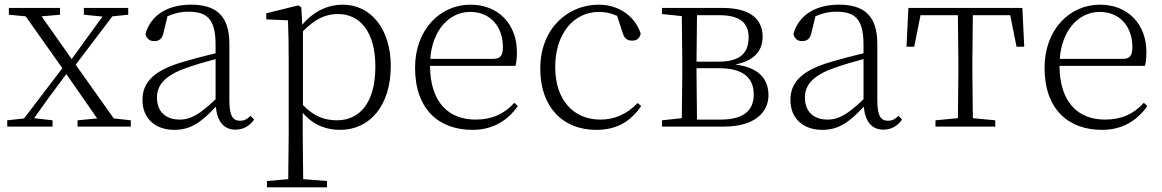

<svg xmlns="http://www.w3.org/2000/svg" viewBox="-20 -542 4976 822"><path d="M339 -479 419 -471 357 -386 287 -289 158 -472 237 -479V-508H18V-479L90 -472L247 -250L83 -35L11 -27V0H205V-27L126 -36L191 -127L264 -225L396 -35L312 -27V0H540V-27L467 -35L304 -265L461 -472L529 -479V-508H339Z M988 13C1020 13 1048 -1 1068 -30L1053 -46C1037 -31 1025 -25 1008 -25C978 -25 962 -44 962 -113V-354C962 -473 907 -522 798 -522C696 -522 625 -476 603 -397C607 -377 620 -366 640 -366C661 -366 674 -375 680 -402L697 -472C727 -486 756 -492 785 -492C865 -492 903 -463 903 -350V-314C857 -303 807 -290 760 -276C636 -239 590 -188 590 -114C590 -31 649 14 726 14C797 14 842 -19 904 -85C910 -23 937 13 988 13ZM903 -117C834 -51 795 -30 750 -30C691 -30 652 -62 652 -125C652 -175 683 -217 772 -249C812 -264 858 -277 903 -289Z M1436 14C1564 14 1653 -91 1653 -259C1653 -418 1568 -522 1447 -522C1388 -522 1325 -497 1274 -436L1270 -511L1257 -519L1120 -485V-459L1213 -455C1215 -405 1216 -347 1216 -278V32L1214 225L1123 233V260H1380V233L1278 225L1276 32V-59C1325 -2 1383 14 1436 14ZM1277 -408C1332 -465 1379 -482 1427 -482C1521 -482 1587 -406 1587 -257C1587 -92 1512 -27 1423 -27C1370 -27 1325 -43 1277 -92Z M2003 14C2089 14 2153 -25 2197 -88L2182 -102C2139 -54 2086 -30 2016 -30C1903 -30 1822 -101 1821 -260H2187C2191 -275 2193 -296 2193 -320C2193 -435 2117 -522 1994 -522C1865 -522 1757 -416 1757 -252C1757 -73 1860 14 2003 14ZM1822 -290C1831 -413 1903 -491 1993 -491C2082 -491 2133 -425 2133 -341C2133 -306 2124 -290 2092 -290Z M2533 14C2624 14 2682 -25 2725 -88L2710 -101C2663 -52 2610 -30 2550 -30C2437 -30 2357 -112 2357 -255C2357 -400 2438 -491 2544 -491C2571 -491 2596 -486 2622 -474L2645 -404C2652 -379 2663 -368 2687 -368C2706 -368 2718 -377 2723 -398C2698 -475 2627 -522 2543 -522C2413 -522 2293 -422 2293 -248C2293 -85 2388 14 2533 14Z M2898 0H3078C3217 0 3270 -66 3270 -134C3270 -205 3228 -253 3128 -266C3217 -283 3245 -332 3245 -385C3245 -459 3193 -508 3074 -508H2814V-482L2899 -473L2901 -283V-226L2899 -36L2814 -27V0ZM2964 -477H3059C3149 -477 3185 -443 3185 -382C3185 -311 3144 -278 3056 -278H2962ZM2962 -250H3058C3168 -250 3207 -204 3207 -137C3207 -69 3163 -30 3065 -30H2964L2962 -226Z M3762 13C3794 13 3822 -1 3842 -30L3827 -46C3811 -31 3799 -25 3782 -25C3752 -25 3736 -44 3736 -113V-354C3736 -473 3681 -522 3572 -522C3470 -522 3399 -476 3377 -397C3381 -377 3394 -366 3414 -366C3435 -366 3448 -375 3454 -402L3471 -472C3501 -486 3530 -492 3559 -492C3639 -492 3677 -463 3677 -350V-314C3631 -303 3581 -290 3534 -276C3410 -239 3364 -188 3364 -114C3364 -31 3423 14 3500 14C3571 14 3616 -19 3678 -85C3684 -23 3711 13 3762 13ZM3677 -117C3608 -51 3569 -30 3524 -30C3465 -30 3426 -62 3426 -125C3426 -175 3457 -217 3546 -249C3586 -264 3632 -277 3677 -289Z M4080 0H4241V-27L4145 -36L4143 -226V-283L4145 -477H4305L4332 -342H4365L4357 -508H3869L3861 -342H3894L3921 -477H4081L4083 -283V-226L4081 -36L3985 -27V0Z M4698 14C4784 14 4848 -25 4892 -88L4877 -102C4834 -54 4781 -30 4711 -30C4598 -30 4517 -101 4516 -260H4882C4886 -275 4888 -296 4888 -320C4888 -435 4812 -522 4689 -522C4560 -522 4452 -416 4452 -252C4452 -73 4555 14 4698 14ZM4517 -290C4526 -413 4598 -491 4688 -491C4777 -491 4828 -425 4828 -341C4828 -306 4819 -290 4787 -290Z"/></svg>

Font: Noto Serif TC ExtraLight
Style: Regular
Weight: 200
Designer: Ryoko NISHIZUKA 西塚涼子 (kana & ideographs); Frank Grießhammer (Latin, Greek & Cyrillic); Wenlong ZHANG 张文龙 (bopomofo); San
Foundry: Adobe
Version: Version 2.001;hotconv 1.1.0;makeotfexe 2.6.0